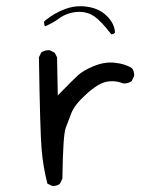

<svg xmlns="http://www.w3.org/2000/svg" viewBox="-20 -619 540 631"><path d="M240.7 -580.1Q268.1 -580.1 289.6 -565.4Q313 -549.3 345.7 -506.3Q346.7 -506.3 347.7 -506.3Q348.6 -506.3 350.1 -506.8Q354 -507.3 357.9 -511.7Q356.9 -541 331.1 -566.4Q307.1 -590.3 270.5 -596.2Q257.3 -598.6 244.6 -598.6Q219.2 -598.6 195.3 -589.8Q159.2 -576.7 127.4 -550.8L125 -547.9Q125 -545.9 125 -543.9Q125 -538.1 127.4 -533.2L127.9 -532.7Q151.9 -542 172.9 -557.6Q198.2 -576.2 230.5 -579.6Q235.8 -580.1 240.7 -580.1ZM154.3 -7.8Q168 -7.8 176.8 -15.1L185.1 -32.2Q187 -174.8 196 -198.7Q205.1 -222.7 214.8 -248Q225.6 -275.4 264.6 -310.5Q303.7 -345.7 331.5 -350.6Q340.3 -352.1 348.6 -352.1Q366.7 -352.1 383.8 -345.2Q385.7 -344.7 387.7 -344.7Q401.9 -344.7 412.6 -352.1L420.4 -368.7Q420.9 -370.6 420.9 -372.1Q420.9 -385.7 413.6 -395Q391.6 -409.2 358.4 -412.6Q351.6 -413.6 344.2 -413.6Q316.9 -413.6 289.6 -402.3Q254.4 -388.2 235.8 -371.1Q215.8 -352.5 183.6 -319.3L169.9 -305.2L167.5 -430.7L159.7 -445.8L144 -453.6Q142.1 -454.1 140.6 -454.1Q126.5 -454.1 115.7 -446.8L107.9 -430.7Q111.8 -186.5 116.7 -128.7Q121.6 -70.8 135.7 -15.6L150.9 -8.3Q152.8 -7.8 154.3 -7.8Z"/></svg>

Font: NaikaiFont
Style: Light
Weight: 300
Version: Version 1.89